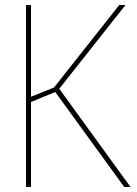

<svg xmlns="http://www.w3.org/2000/svg" viewBox="-20 -748 547 768"><path d="M84 -728H104V-361L196 -398L457 -728H482L217 -393L502 0H477L201 -380L104 -340V0H84Z"/></svg>

Font: Murecho Thin Thin
Style: Regular
Weight: 250
Version: Version 1.010